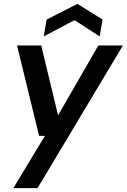

<svg xmlns="http://www.w3.org/2000/svg" viewBox="-20 -752 655 992"><path d="M49 220 212 -50H182L68 -517H193L280 -156L488 -517H615L174 220ZM206 -564 221 -651 380 -732 510 -651 495 -564 365 -648Z"/></svg>

Font: DM Sans 11pt SemiBold
Style: Italic
Weight: 600
Italic angle: -10°
Version: Version 4.004;gftools[0.9.30]